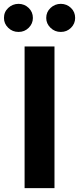

<svg xmlns="http://www.w3.org/2000/svg" viewBox="-63 -966 405 986"><path d="M216.8 -727.5V0H63.3V-727.5ZM32.2 -802Q1.3 -801.8 -20.8 -823.2Q-42.8 -844.6 -42.6 -873.8Q-42.8 -904.4 -20.8 -925.2Q1.3 -946 32.2 -946.3Q62.8 -946 84.3 -925.2Q105.9 -904.4 105.9 -873.8Q105.9 -844.6 84.3 -823.2Q62.8 -801.8 32.2 -802ZM249.2 -802Q218.6 -801.8 196.5 -823.2Q174.4 -844.6 174.4 -873.8Q174.4 -904.4 196.5 -925.2Q218.6 -946 249.2 -946.3Q280.1 -946 301.6 -925.2Q323 -904.4 322.9 -873.8Q323 -844.6 301.6 -823.2Q280.1 -801.8 249.2 -802Z"/></svg>

Font: Inter V
Style: 
Weight: 400
Designer: Rasmus Andersson
Foundry: rsms
Version: Version 4.000;git-a3f224843